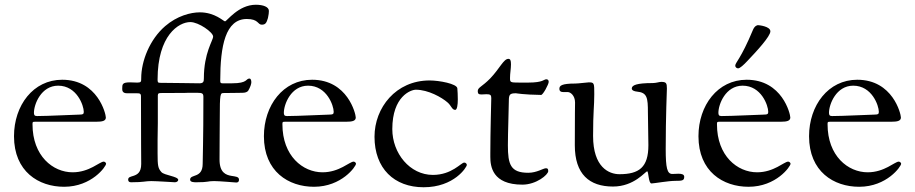

<svg xmlns="http://www.w3.org/2000/svg" viewBox="-20 -768 3856 809"><path d="M39 -194C39 -45 143 19 250 19C367 19 427 -67 427 -78C427 -82 422 -87 417 -87C400 -87 357 -42 286 -42C203 -42 117 -111 117 -244C117 -254 117 -255 128 -255H158H385C413 -255 426 -259 426 -273C426 -288 392 -432 242 -432C120 -432 39 -324 39 -194ZM123 -293C123 -328 153 -407 225 -407C304 -407 333 -323 333 -297C333 -288 331 -285 312 -285C295 -285 182 -279 136 -279C125 -279 123 -284 123 -293Z M495 -394C495 -388 495 -375 515 -375H556C569 -375 574 -374 574 -362C574 -174 575 -105 575 -77C575 -40 557 -32 542 -27C530 -23 520 -22 520 -11C520 -2 526 0 533 0C587 0 591 -5 617 -5C640 -5 714 0 717 0C725 0 731 -5 731 -10C731 -25 672 -29 660 -43C646 -59 644 -69 644 -122V-178C644 -198 645 -222 645 -249V-366C645 -375 650 -376 659 -376C819 -376 715 -377 811 -377C833 -377 837 -374 837 -359C837 -171 834 -106 834 -78C834 -15 781 -36 781 -11C781 0 798 0 807 0C862 0 852 -5 882 -5C905 -5 972 1 975 1C986 1 987 -6 987 -11C987 -24 972 -24 955 -27C932 -31 905 -40 905 -96C905 -172 906 -228 906 -268C906 -376 908 -376 923 -376C985 -376 954 -377 1001 -377C1013 -377 1022 -380 1026 -386C1035 -401 1039 -415 1039 -421C1039 -427 1038 -437 1031 -437C1015 -437 1025 -417 958 -417H917C909 -417 908 -420 908 -428C908 -575 930 -688 1020 -688C1070 -688 1065 -664 1083 -664C1099 -664 1103 -672 1109 -692C1112 -704 1113 -716 1113 -722C1113 -739 1089 -748 1058 -748C984 -748 936 -678 928 -678C922 -678 886 -716 822 -716C783 -716 726 -701 676 -658C611 -602 575 -511 575 -438C575 -424 575 -420 558 -420C550 -420 534 -421 528 -421C495 -421 495 -413 495 -394ZM644 -433C644 -619 733 -675 782 -675C817 -675 878 -632 878 -614C878 -597 839 -546 839 -438C839 -424 837 -417 820 -417C803 -417 696 -419 655 -419C645 -419 644 -422 644 -433Z M1092 -194C1092 -45 1196 19 1303 19C1420 19 1480 -67 1480 -78C1480 -82 1475 -87 1470 -87C1453 -87 1410 -42 1339 -42C1256 -42 1170 -111 1170 -244C1170 -254 1170 -255 1181 -255H1211H1438C1466 -255 1479 -259 1479 -273C1479 -288 1445 -432 1295 -432C1173 -432 1092 -324 1092 -194ZM1176 -293C1176 -328 1206 -407 1278 -407C1357 -407 1386 -323 1386 -297C1386 -288 1384 -285 1365 -285C1348 -285 1235 -279 1189 -279C1178 -279 1176 -284 1176 -293Z M1558 -192C1558 -58 1641 21 1765 21C1894 21 1947 -64 1947 -73C1947 -78 1942 -83 1936 -83C1923 -83 1884 -31 1804 -31C1707 -31 1633 -122 1633 -224C1633 -363 1712 -390 1732 -390C1785 -390 1842 -357 1865 -337C1882 -323 1884 -305 1898 -305C1906 -305 1909 -326 1909 -349C1909 -366 1908 -384 1907 -396C1905 -415 1831 -429 1790 -429C1648 -429 1558 -314 1558 -192Z M1993 -384C1993 -372 1998 -370 2010 -370C2015 -370 2022 -371 2029 -371C2046 -371 2050 -368 2050 -355C2050 -347 2046 -210 2046 -122V-107C2046 -68 2054 10 2181 10C2240 10 2290 -32 2290 -47C2290 -57 2287 -59 2280 -59C2269 -59 2242 -40 2206 -40C2131 -40 2120 -75 2120 -156C2120 -209 2124 -314 2124 -342C2124 -370 2128 -375 2154 -375C2155 -375 2187 -369 2260 -368C2268 -368 2292 -413 2292 -423C2292 -429 2289 -434 2282 -434C2271 -434 2270 -420 2205 -420H2170C2129 -420 2129 -421 2129 -440C2129 -459 2133 -479 2133 -497C2133 -514 2130 -520 2122 -520C2102 -520 2086 -480 2046 -438C2011 -402 1993 -400 1993 -384Z M2337 -394C2337 -383 2344 -380 2355 -380H2373C2383 -380 2403 -366 2403 -336C2403 -300 2402 -318 2402 -156C2402 -34 2463 18 2563 18C2653 18 2699 -46 2707 -46C2713 -46 2712 5 2725 5C2735 5 2796 -6 2826 -6C2854 -6 2863 -7 2863 -23C2863 -33 2853 -36 2839 -36C2831 -36 2822 -35 2813 -35C2791 -35 2785 -60 2785 -140C2785 -276 2790 -389 2790 -395C2790 -418 2787 -423 2766 -423C2757 -423 2745 -418 2730 -418C2662 -418 2642 -409 2642 -395C2642 -387 2653 -383 2664 -382C2707 -378 2710 -356 2710 -294L2712 -156C2712 -63 2673 -34 2590 -34C2546 -34 2479 -63 2479 -195C2479 -300 2484 -318 2484 -371C2484 -418 2484 -421 2461 -421C2455 -421 2417 -416 2404 -416C2346 -416 2337 -407 2337 -394Z M3078 -491C3078 -485 3084 -480 3090 -480C3098 -480 3114 -495 3129 -511C3170 -554 3226 -615 3226 -636C3226 -657 3178 -662 3174 -662C3170 -662 3160 -659 3153 -643C3101 -518 3078 -505 3078 -491ZM2923 -194C2923 -45 3027 19 3134 19C3251 19 3311 -67 3311 -78C3311 -82 3306 -87 3301 -87C3284 -87 3241 -42 3170 -42C3087 -42 3001 -111 3001 -244C3001 -254 3001 -255 3012 -255H3042H3269C3297 -255 3310 -259 3310 -273C3310 -288 3276 -432 3126 -432C3004 -432 2923 -324 2923 -194ZM3007 -293C3007 -328 3037 -407 3109 -407C3188 -407 3217 -323 3217 -297C3217 -288 3215 -285 3196 -285C3179 -285 3066 -279 3020 -279C3009 -279 3007 -284 3007 -293Z M3389 -194C3389 -45 3493 19 3600 19C3717 19 3777 -67 3777 -78C3777 -82 3772 -87 3767 -87C3750 -87 3707 -42 3636 -42C3553 -42 3467 -111 3467 -244C3467 -254 3467 -255 3478 -255H3508H3735C3763 -255 3776 -259 3776 -273C3776 -288 3742 -432 3592 -432C3470 -432 3389 -324 3389 -194ZM3473 -293C3473 -328 3503 -407 3575 -407C3654 -407 3683 -323 3683 -297C3683 -288 3681 -285 3662 -285C3645 -285 3532 -279 3486 -279C3475 -279 3473 -284 3473 -293Z"/></svg>

Font: OFL Sorts Mill Goudy
Style: Regular
Weight: 500
Version: Version 003.000